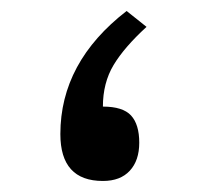

<svg xmlns="http://www.w3.org/2000/svg" viewBox="-20 -328 367 348"><path d="M245.6 -279.3Q205.1 -242.2 185.8 -210Q166.5 -177.7 166.5 -134.8Q202.6 -134.8 217.5 -118.7Q232.4 -102.5 232.4 -69.3Q232.4 -37.1 215.3 -18.6Q198.2 0 166.5 0Q89.4 0 89.4 -85Q89.4 -215.3 209.5 -308.1Z"/></svg>

Font: Shabnam WOL
Style: WOL
Weight: 400
Foundry: DejaVu fonts team - Redesigned by Saber Rastikerdar - Based on Vazir font
Version: Version 5.0.0